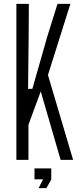

<svg xmlns="http://www.w3.org/2000/svg" viewBox="-20 -820 431 985"><path d="M64 0V-800H128L127 -633L124 -364H146L223 -634L275 -800H341L226 -435L355 0H291L189 -351L126 -180V0ZM157 100V44H243V101L218 145H178L201 100Z"/></svg>

Font: Big Shoulders Text Light
Style: Regular
Weight: 300
Designer: Patric King
Foundry: XO Type Co
Version: Version 1.000; ttfautohint (v1.8.2)